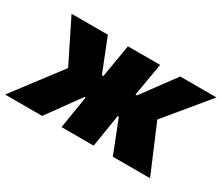

<svg xmlns="http://www.w3.org/2000/svg" viewBox="-142 -781 1174 1016"><g transform="rotate(30 444.5 -273.0)"><path d="M-43.9 0 174.8 -288.1 46.9 -545.9H268.6L348.6 -344.7H357.4L391.6 -545.9H587.9L553.7 -344.7H562.5L710.9 -545.9H932.6L719.7 -288.1L841.8 0H614.3L536.1 -199.2H529.3L497.1 0H300.8L333 -199.2H326.2L182.6 0Z"/></g></svg>

Font: Inter Tight Black
Style: Italic
Weight: 900
Italic angle: -9.39999°
Designer: Rasmus Andersson
Foundry: rsms
Version: Version 3.004; ttfautohint (v1.8.4.7-5d5b)